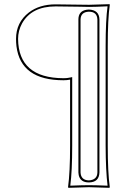

<svg xmlns="http://www.w3.org/2000/svg" viewBox="-20 -668 642 923"><path d="M408.2 -645Q408.2 -645 506.8 -647.9L507.8 -645Q498 -578.1 498 -444.8V32.2Q498 161.1 507.8 231.9L505.9 234.9Q504.9 234.9 407.2 231.9Q407.2 231.9 309.1 234.9L307.1 231.9Q316.9 159.7 316.9 32.2V-285.2Q302.2 -282.2 285.2 -282.2Q79.6 -282.2 59.1 -445.8Q57.1 -463.4 57.1 -481Q57.1 -560.1 118.7 -607.9Q169.9 -647 247.1 -647Q293.9 -647 364.7 -645.5Q397.9 -645 408.2 -645ZM367.2 -574.2V161.1Q369.1 198.2 407.2 199.2Q447.3 196.8 448.2 161.1V-574.2Q446.8 -611.8 407.2 -611.8Q368.2 -610.4 367.2 -574.2ZM408.2 -634.8Q397.9 -634.8 364.7 -635.7Q293.5 -637.2 247.1 -637.2Q131.8 -637.2 85.9 -555.2Q66.9 -520 66.9 -481Q68.8 -293 285.2 -292Q303.2 -292 314.9 -294.9L327.1 -297.4V32.2Q327.1 154.3 317.9 224.6Q377.4 222.2 407.2 222.2Q437 222.2 497.1 224.6Q488.3 153.3 487.8 32.2V-444.8Q487.8 -571.3 497.1 -637.7Q438 -634.8 408.2 -634.8ZM356.9 -574.2Q356.9 -614.7 396 -621.1Q401.9 -622.1 407.2 -622.1Q457 -620.1 458 -574.2V161.1Q456.5 208.5 407.2 209Q366.2 209 358.4 173.8Q357.4 167 356.9 161.1Z"/></svg>

Font: Linux Biolinum Outline O
Style: Bold
Weight: 700
Designer: Philipp H. Poll
Foundry: Philipp H. Poll
Version: Version 0.9.2